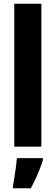

<svg xmlns="http://www.w3.org/2000/svg" viewBox="-20 -780 296 1021"><path d="M200 0H56V-760H200ZM208 72Q196 110 179.5 148Q163 186 144 221H49V208Q52 190 56.5 163.5Q61 137 64.5 109.5Q68 82 70 61H208Z"/></svg>

Font: Noto Sans Sinhala ExtraCondensed ExtraBold
Style: Regular
Weight: 800
Width: 2
Designer: Jelle Bosma - Monotype Design Team
Foundry: Monotype Imaging Inc.
Version: Version 2.006; ttfautohint (v1.8.4.7-5d5b)